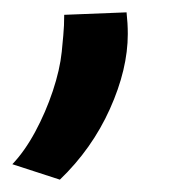

<svg xmlns="http://www.w3.org/2000/svg" viewBox="-99 -100 295 311"><path d="M5 -76 106 -80Q108 -62 108 -45Q108 12 79 76.5Q50 141 -2 191L-79 166Q-59 145 -42 113.5Q-25 82 -13.5 47.5Q-2 13 1 -16Q2 -27 3.5 -42.5Q5 -58 5 -76Z"/></svg>

Font: Georama SemiCondensed SemiBold
Style: Italic
Weight: 600
Width: 4
Italic angle: -9°
Designer: Jean-Baptiste Levee
Foundry: Production Type
Version: Version 1.000